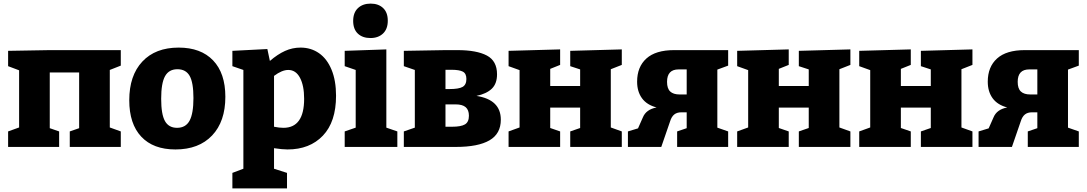

<svg xmlns="http://www.w3.org/2000/svg" viewBox="-20 -815 6029 1065"><path d="M650 -537V-451L589 -427V-108L650 -86V0H367V-86L419 -104V-413H256V-104L308 -86V0H25V-86L86 -108V-425L25 -448V-533L255 -537Z M1230 -278Q1230 -141 1156.5 -63.5Q1083 14 953 14Q830 14 763.5 -57Q697 -128 697 -259Q697 -396 769.5 -473.5Q842 -551 971 -551Q1094 -551 1162 -480Q1230 -409 1230 -278ZM874 -267Q874 -181 895 -143.5Q916 -106 962 -106Q1010 -106 1031.5 -145.5Q1053 -185 1053 -271Q1053 -357 1032 -394Q1011 -431 964 -431Q917 -431 895.5 -392.5Q874 -354 874 -267Z M1844 -284Q1844 -139 1771 -62.5Q1698 14 1575 14Q1546 14 1500 7V121L1572 144V230H1269V144L1330 121V-427L1269 -448V-533L1463 -543L1477 -477Q1520 -514 1561 -532.5Q1602 -551 1647 -551Q1705 -551 1749.5 -520Q1794 -489 1819 -428.5Q1844 -368 1844 -284ZM1667 -267Q1667 -340 1644 -383.5Q1621 -427 1579 -427Q1544 -427 1500 -394V-112Q1529 -106 1552 -106Q1667 -106 1667 -267Z M2123 -541V-107L2184 -86V0H1892V-86L1953 -107V-427L1892 -448V-533ZM1939 -699Q1939 -745 1965.5 -770Q1992 -795 2036 -795Q2079 -795 2105 -770.5Q2131 -746 2131 -700Q2131 -654 2104.5 -629Q2078 -604 2035 -604Q1991 -604 1965 -628.5Q1939 -653 1939 -699Z M2758 -151Q2758 -73 2695 -36.5Q2632 0 2509 0H2220V-86L2281 -107V-427L2220 -448V-533L2451 -537H2517Q2624 -537 2680.5 -507Q2737 -477 2737 -403Q2737 -351 2708 -323Q2679 -295 2623 -283Q2758 -262 2758 -151ZM2451 -428V-321H2473Q2525 -321 2546 -333Q2567 -345 2567 -377Q2567 -407 2547.5 -417.5Q2528 -428 2483 -428ZM2487 -112Q2537 -112 2559 -125Q2581 -138 2581 -173Q2581 -205 2563 -220.5Q2545 -236 2507 -236H2451V-112Z M3429 -541V-455L3368 -431V-108L3429 -86V0H3143V-86L3198 -105V-218H3032V-105L3087 -86V0H2801V-86L2862 -108V-426L2801 -448V-533L3087 -541V-455L3032 -433V-338H3198V-430L3143 -448V-533Z M4019 -451 3959 -429V-107L4019 -86V0H3736V-86L3789 -104V-192H3759Q3735 -192 3720 -180Q3705 -168 3697 -142L3648 0H3463V-86L3519 -103L3546 -164Q3564 -208 3622 -219Q3568 -233 3541 -270Q3514 -307 3514 -362Q3514 -444 3565.5 -490.5Q3617 -537 3719 -537H4019ZM3789 -291V-430H3744Q3680 -430 3680 -361Q3680 -324 3697.5 -307.5Q3715 -291 3750 -291Z M4697 -541V-455L4636 -431V-108L4697 -86V0H4411V-86L4466 -105V-218H4300V-105L4355 -86V0H4069V-86L4130 -108V-426L4069 -448V-533L4355 -541V-455L4300 -433V-338H4466V-430L4411 -448V-533Z M5374 -541V-455L5313 -431V-108L5374 -86V0H5088V-86L5143 -105V-218H4977V-105L5032 -86V0H4746V-86L4807 -108V-426L4746 -448V-533L5032 -541V-455L4977 -433V-338H5143V-430L5088 -448V-533Z M5964 -451 5904 -429V-107L5964 -86V0H5681V-86L5734 -104V-192H5704Q5680 -192 5665 -180Q5650 -168 5642 -142L5593 0H5408V-86L5464 -103L5491 -164Q5509 -208 5567 -219Q5513 -233 5486 -270Q5459 -307 5459 -362Q5459 -444 5510.5 -490.5Q5562 -537 5664 -537H5964ZM5734 -291V-430H5689Q5625 -430 5625 -361Q5625 -324 5642.5 -307.5Q5660 -291 5695 -291Z"/></svg>

Font: Bitter Pro ExtraBold
Style: Regular
Weight: 800
Designer: Sol Matas, and Bitter project Authors
Foundry: Sol Matas
Version: Version 1.010